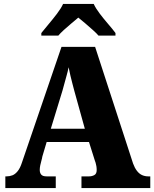

<svg xmlns="http://www.w3.org/2000/svg" viewBox="-20 -951 780 971"><path d="M7 0V-59H13Q29 -59 43 -64.5Q57 -70 69.5 -85.5Q82 -101 91 -129L291 -714H461L653 -124Q661 -102 672.5 -87Q684 -72 698.5 -65.5Q713 -59 730 -59H740V0H392V-59H430Q445 -59 457 -65.5Q469 -72 469 -91Q469 -101 467.5 -110.5Q466 -120 463.5 -128Q461 -136 459 -141L430 -233H216L194 -159Q193 -151 189.5 -139Q186 -127 183.5 -114.5Q181 -102 181 -92Q181 -77 188.5 -68Q196 -59 216 -59H262V0ZM237 -300H409L356 -491Q351 -510 346 -529Q341 -548 336 -569Q331 -590 327 -611Q323 -590 317 -569.5Q311 -549 306 -529.5Q301 -510 296 -493ZM189 -784Q204 -803 226 -829Q248 -855 268.5 -882Q289 -909 299 -931H454Q464 -909 484.5 -882Q505 -855 527.5 -829Q550 -803 564 -784V-771H478Q470 -781 450.5 -798.5Q431 -816 410.5 -833.5Q390 -851 376 -862Q362 -850 341.5 -833Q321 -816 303 -799.5Q285 -783 275 -771H189Z"/></svg>

Font: Noto Serif Khmer SemiCondensed Black
Style: Regular
Weight: 900
Width: 4
Designer: Danh Hong and the Monotype Design Team
Foundry: Monotype Imaging Inc.
Version: Version 2.004